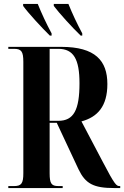

<svg xmlns="http://www.w3.org/2000/svg" viewBox="-20 -951 628 971"><path d="M232 -771H241V-782C215 -830 189 -886 171 -931H97V-921C122 -886 191 -811 232 -771ZM388 -771H396V-782C370 -830 344 -886 326 -931H252V-921C278 -886 346 -811 388 -771ZM22 0H297V-10H275C240 -10 231 -23 231 -75V-330H267L377 -95C412 -22 453 0 557 0H588V-10H585C569 -10 561 -15 500 -132L392 -337C473 -359 523 -413 523 -526C523 -644 462 -714 290 -714H22V-704H51C88 -704 98 -691 98 -638V-75C98 -23 88 -10 51 -10H22ZM275 -340H231V-704H275C352 -704 382 -652 382 -530C382 -395 353 -340 275 -340Z"/></svg>

Font: Noto Serif Display ExtraCondensed
Style: Bold
Weight: 700
Width: 2
Designer: Monotype Design Team
Foundry: Monotype Imaging Inc.
Version: Version 2.009